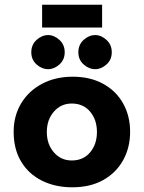

<svg xmlns="http://www.w3.org/2000/svg" viewBox="-20 -784 611 816"><path d="M38 -224Q38 -291 69.5 -344Q101 -397 158 -427.5Q215 -458 289 -458Q364 -458 419 -427.5Q474 -397 503.5 -344Q533 -291 533 -224Q533 -157 503.5 -103.5Q474 -50 419 -19Q364 12 287 12Q215 12 158.5 -16Q102 -44 70 -97Q38 -150 38 -224ZM179 -223Q179 -171 209 -136.5Q239 -102 285 -102Q334 -102 363 -136.5Q392 -171 392 -223Q392 -275 363 -309.5Q334 -344 285 -344Q239 -344 209 -309.5Q179 -275 179 -223ZM113 -562Q113 -594 135.5 -614.5Q158 -635 185 -635Q210 -635 232.5 -614.5Q255 -594 255 -562Q255 -530 232.5 -510Q210 -490 185 -490Q158 -490 135.5 -510Q113 -530 113 -562ZM313 -562Q313 -594 335.5 -614.5Q358 -635 385 -635Q410 -635 432.5 -614.5Q455 -594 455 -562Q455 -530 432.5 -510Q410 -490 385 -490Q358 -490 335.5 -510Q313 -530 313 -562ZM159 -764H414V-667H159Z"/></svg>

Font: Synthetic
Style: Bold
Weight: 700
Designer: Santiago Orozco
Foundry: Typemade
Version: Version 2.000; ttfautohint (v1.8.4.7-5d5b)